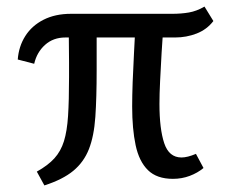

<svg xmlns="http://www.w3.org/2000/svg" viewBox="-20 -539 709 584"><path d="M274 -463Q274 -443 274 -417Q274 -391 274 -366.5Q274 -342 274 -325Q274 -242 270 -183.5Q266 -125 250.5 -85.5Q235 -46 203 -19.5Q171 7 115 25L92 -17Q126 -36 145.5 -57.5Q165 -79 174.5 -109.5Q184 -140 187 -186.5Q190 -233 190 -304Q190 -323 190 -350.5Q190 -378 189.5 -408Q189 -438 189 -463ZM478 -463Q474 -422 471.5 -377.5Q469 -333 467 -293Q465 -253 465 -223Q465 -147 479.5 -103.5Q494 -60 532 -60Q550 -60 576 -71L599 -28Q581 -13 557 -4Q533 5 506 5Q457 5 430 -21.5Q403 -48 392.5 -97.5Q382 -147 382 -215Q382 -247 383.5 -289Q385 -331 387.5 -376Q390 -421 392 -463ZM629 -475Q609 -449 578 -437Q547 -425 513 -425H179Q142 -425 117 -402.5Q92 -380 84 -345L34 -358Q37 -398 57 -429.5Q77 -461 112.5 -479Q148 -497 196 -497H504Q531 -497 554.5 -501Q578 -505 602 -519Z"/></svg>

Font: Rosario Medium
Style: Regular
Weight: 500
Version: Version 1.201